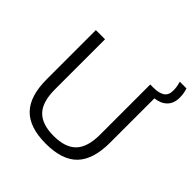

<svg xmlns="http://www.w3.org/2000/svg" viewBox="-232 -1061 1243 1243"><g transform="rotate(45 390.0 -439.0)"><path d="M378 9.5Q228 9.5 157.5 -63.5Q87 -136.5 87 -289.5V-740H171V-281Q171 -166.5 221.2 -114.2Q271.5 -62 378 -62Q484.5 -62 534.8 -114.2Q585 -166.5 585 -281V-740H615Q664.5 -740 691.5 -757.8Q718.5 -775.5 718.5 -817.5Q718.5 -836.5 715.8 -852.8Q713 -869 707.5 -888H768.5Q780.5 -853.5 780.5 -814.5Q780.5 -762.5 750.5 -732Q720.5 -701.5 667.5 -695.5V-289.5Q667.5 -136.5 597.5 -63.5Q527.5 9.5 378 9.5Z"/></g></svg>

Font: Encode Sans SmExp
Style: Regular
Weight: 400
Width: 6
Designer: Multiple Designers
Foundry: Impallari Type
Version: Version 3.002; ttfautohint (v1.8.3) -l 8 -r 50 -G 200 -x 14 